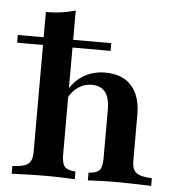

<svg xmlns="http://www.w3.org/2000/svg" viewBox="-51 -676 657 721"><g transform="rotate(5 277.5 -315.5)"><path d="M19.4 0V-29Q62.1 -30.6 78.2 -43.1Q94.4 -55.6 94.4 -87.1V-616.1Q126.6 -616.1 154 -620.2Q181.5 -624.2 205.6 -631.5V-87.1Q205.6 -55.6 216.5 -43.1Q227.4 -30.6 257.3 -29V0Q241.1 -0.8 211.7 -2Q182.3 -3.2 151.6 -3.2Q116.1 -3.2 78.2 -2Q40.3 -0.8 19.4 0ZM306.5 0V-29Q336.3 -30.6 347.2 -42.7Q358.1 -54.8 358.1 -87.1V-271.8Q358.1 -315.3 341.1 -337.1Q324.2 -358.9 290.3 -358.9Q263.7 -358.9 241.1 -344.4Q218.5 -329.8 202.4 -300.8V-333.1Q223.4 -369.4 258.1 -389.1Q292.7 -408.9 337.1 -408.9Q401.6 -408.9 435.9 -370.6Q470.2 -332.3 470.2 -260.5V-87.1Q470.2 -55.6 486.3 -43.1Q502.4 -30.6 545.2 -29V0Q533.1 -0.8 511.7 -1.2Q490.3 -1.6 465.3 -2.4Q440.3 -3.2 416.9 -3.2Q384.7 -3.2 353.6 -2Q322.6 -0.8 306.5 0ZM-3.2 -491.9V-521H349.2V-491.9Z"/></g></svg>

Font: Playfair
Style: Bold
Weight: 700
Designer: Claus Eggers Sørensen
Foundry: Claus Eggers Sørensen
Version: Version 2.001;gftools[0.9.30]